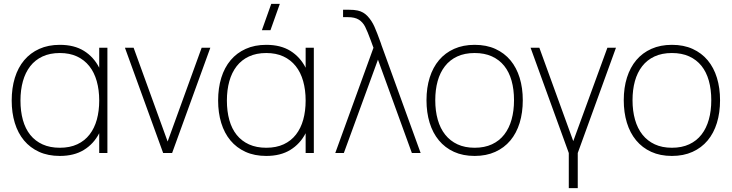

<svg xmlns="http://www.w3.org/2000/svg" viewBox="-20 -785 3754 985"><path d="M531 -540V0H489V-101.5Q460.5 -46.5 410.2 -15.8Q360 15 287 15Q226.5 15 180.5 -6Q134.5 -27 103.2 -64.5Q72 -102 56 -154.2Q40 -206.5 40 -269Q40 -333 56.2 -385.8Q72.5 -438.5 104 -476Q135.5 -513.5 181.5 -534.2Q227.5 -555 287 -555Q361 -555 411 -523.8Q461 -492.5 489 -437.5V-540ZM287 -513Q236 -513 198 -495.2Q160 -477.5 135 -445.2Q110 -413 97.5 -368.2Q85 -323.5 85 -269Q85 -214 97.5 -169.2Q110 -124.5 135.2 -93Q160.5 -61.5 198.5 -44.2Q236.5 -27 287 -27Q338.5 -27 376.5 -44.8Q414.5 -62.5 439.5 -94.8Q464.5 -127 476.8 -171.5Q489 -216 489 -269Q489 -324 476.2 -369Q463.5 -414 438 -446Q412.5 -478 374.8 -495.5Q337 -513 287 -513Z M817 0 621 -540H665.5L840 -59L1014.5 -540H1059L863 0Z M1367.5 -630H1323.5L1371.5 -765H1415.5ZM1590 -540V0H1548V-101.5Q1519.5 -46.5 1469.2 -15.8Q1419 15 1346 15Q1285.5 15 1239.5 -6Q1193.5 -27 1162.2 -64.5Q1131 -102 1115 -154.2Q1099 -206.5 1099 -269Q1099 -333 1115.2 -385.8Q1131.5 -438.5 1163 -476Q1194.5 -513.5 1240.5 -534.2Q1286.5 -555 1346 -555Q1420 -555 1470 -523.8Q1520 -492.5 1548 -437.5V-540ZM1346 -513Q1295 -513 1257 -495.2Q1219 -477.5 1194 -445.2Q1169 -413 1156.5 -368.2Q1144 -323.5 1144 -269Q1144 -214 1156.5 -169.2Q1169 -124.5 1194.2 -93Q1219.5 -61.5 1257.5 -44.2Q1295.5 -27 1346 -27Q1397.5 -27 1435.5 -44.8Q1473.5 -62.5 1498.5 -94.8Q1523.5 -127 1535.8 -171.5Q1548 -216 1548 -269Q1548 -324 1535.2 -369Q1522.5 -414 1497 -446Q1471.5 -478 1433.8 -495.5Q1396 -513 1346 -513Z M1896 -540Q1892.5 -549.5 1889.2 -558.2Q1886 -567 1883 -575.5Q1865 -624.5 1853.2 -647.8Q1841.5 -671 1821 -684Q1800.5 -697 1765 -697H1740V-735H1770Q1797.5 -735 1815 -731Q1845 -724.5 1866.2 -701.5Q1887.5 -678.5 1901 -648Q1914.5 -617.5 1933.5 -564.5Q1935.5 -558.5 1937.5 -552.2Q1939.5 -546 1942 -540L2138 0H2093L1919 -479L1744 0H1700Z M2415 15Q2355 15 2309 -6Q2263 -27 2231.5 -65Q2200 -103 2184 -155.5Q2168 -208 2168 -271Q2168 -335 2184.5 -387.2Q2201 -439.5 2232.5 -476.8Q2264 -514 2310 -534.5Q2356 -555 2415 -555Q2475.5 -555 2521.5 -534Q2567.5 -513 2598.8 -475.5Q2630 -438 2646 -385.8Q2662 -333.5 2662 -271Q2662 -207 2645.8 -154.2Q2629.5 -101.5 2598 -64Q2566.5 -26.5 2520.5 -5.8Q2474.5 15 2415 15ZM2415 -27Q2466 -27 2504 -44.8Q2542 -62.5 2567 -94.8Q2592 -127 2604.5 -171.8Q2617 -216.5 2617 -271Q2617 -326 2604.5 -370.8Q2592 -415.5 2566.8 -447Q2541.5 -478.5 2503.5 -495.8Q2465.5 -513 2415 -513Q2363.5 -513 2325.5 -495.2Q2287.5 -477.5 2262.5 -445.2Q2237.5 -413 2225.2 -368.8Q2213 -324.5 2213 -271Q2213 -216 2225.8 -171Q2238.5 -126 2264 -94Q2289.5 -62 2327.2 -44.5Q2365 -27 2415 -27Z M2898 180V0L2702 -540H2747L2921 -61L3096 -540H3140L2944 0V180Z M3427 15Q3367 15 3321 -6Q3275 -27 3243.5 -65Q3212 -103 3196 -155.5Q3180 -208 3180 -271Q3180 -335 3196.5 -387.2Q3213 -439.5 3244.5 -476.8Q3276 -514 3322 -534.5Q3368 -555 3427 -555Q3487.5 -555 3533.5 -534Q3579.5 -513 3610.8 -475.5Q3642 -438 3658 -385.8Q3674 -333.5 3674 -271Q3674 -207 3657.8 -154.2Q3641.5 -101.5 3610 -64Q3578.5 -26.5 3532.5 -5.8Q3486.5 15 3427 15ZM3427 -27Q3478 -27 3516 -44.8Q3554 -62.5 3579 -94.8Q3604 -127 3616.5 -171.8Q3629 -216.5 3629 -271Q3629 -326 3616.5 -370.8Q3604 -415.5 3578.8 -447Q3553.5 -478.5 3515.5 -495.8Q3477.5 -513 3427 -513Q3375.5 -513 3337.5 -495.2Q3299.5 -477.5 3274.5 -445.2Q3249.5 -413 3237.2 -368.8Q3225 -324.5 3225 -271Q3225 -216 3237.8 -171Q3250.5 -126 3276 -94Q3301.5 -62 3339.2 -44.5Q3377 -27 3427 -27Z"/></svg>

Font: Vela Sans ExtLt
Style: Regular
Weight: 200
Designer: Principal design: Mikhail Sharanda - project Manrope.
Design modification: Ravid Balaliev
Foundry: Mikhail Sharanda
Version: Version 1.001